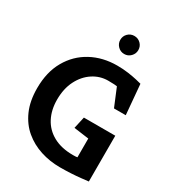

<svg xmlns="http://www.w3.org/2000/svg" viewBox="-211 -1018 1042 1144"><g transform="rotate(30 310.0 -446.0)"><path d="M380 4Q310 4 246.5 -16.5Q183 -37 133.5 -78.5Q84 -120 55.5 -184.5Q27 -249 27 -337Q27 -448 72.5 -527.5Q118 -607 196.5 -649.5Q275 -692 374 -692Q414 -692 449.5 -687Q485 -682 511 -676Q537 -670 547 -667L565 -461H484L433 -584Q424 -585 413 -586Q402 -587 372 -587Q316 -587 268.5 -556Q221 -525 192.5 -469Q164 -413 164 -337Q164 -267 192 -213Q220 -159 275.5 -128.5Q331 -98 411 -98Q422 -98 429.5 -98.5Q437 -99 441 -100V-229L338 -243L356 -324H572V-9Q554 -7 523 -3.5Q492 0 454.5 2Q417 4 380 4ZM374 -772Q348 -772 330 -790.5Q312 -809 312 -834Q312 -860 330 -878Q348 -896 374 -896Q400 -896 418 -878Q436 -860 436 -834Q436 -809 418 -790.5Q400 -772 374 -772Z"/></g></svg>

Font: Kreon Light
Style: Regular
Weight: 300
Designer: Julia Petretta
Foundry: Julia Petretta and Eli Heuer
Version: Version 2.002